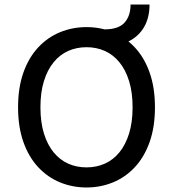

<svg xmlns="http://www.w3.org/2000/svg" viewBox="-20 -820 766 850"><path d="M60 -345Q60 -432 83.5 -498.5Q107 -565 149 -610Q191 -655 246 -677.5Q301 -700 363 -700Q425 -700 480 -677.5Q535 -655 577 -610Q619 -565 642.5 -498.5Q666 -432 666 -345Q666 -258 642.5 -191.5Q619 -125 577 -80Q535 -35 480 -12.5Q425 10 363 10Q301 10 246 -12.5Q191 -35 149 -80Q107 -125 83.5 -191.5Q60 -258 60 -345ZM159 -345Q159 -279 174.5 -229Q190 -179 217.5 -145.5Q245 -112 282 -95.5Q319 -79 363 -79Q407 -79 444 -95.5Q481 -112 508.5 -145.5Q536 -179 551.5 -229Q567 -279 567 -345Q567 -411 551.5 -461Q536 -511 508.5 -544.5Q481 -578 444 -594.5Q407 -611 363 -611Q319 -611 282 -594.5Q245 -578 217.5 -544.5Q190 -511 174.5 -461Q159 -411 159 -345ZM443 -615V-690Q504 -690 531 -719.5Q558 -749 558 -800H642Q642 -742 618 -700.5Q594 -659 549.5 -637Q505 -615 443 -615Z"/></svg>

Font: Radio Canada
Style: Regular
Weight: 400
Designer: Charles Daoud, Etienne Aubert Bonn, Alexandre Saumier Demers, Jacques Le Bailly
Foundry: Radio-Canada
Version: Version 2.104;gftools[0.9.28.dev5+ged2979d]